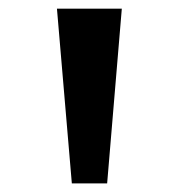

<svg xmlns="http://www.w3.org/2000/svg" viewBox="-20 -890 411 441"><path d="M145 -468.8H226.1L259.8 -870.1H110.8Z"/></svg>

Font: Merriweather
Style: Bold
Weight: 700
Designer: Eben Sorkin ( eben@eyebytes.com )
Foundry: Sorkin Type Co.
Version: Version 1.003